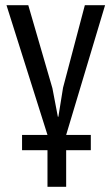

<svg xmlns="http://www.w3.org/2000/svg" viewBox="-20 -520 431 740"><path d="M65 0H163L5 -500H89L182 -180L203 -70H205L223 -182L307 -500H385L235 0H330V59H235V200H163V59H65Z"/></svg>

Font: PT Sans Narrow
Style: Regular
Weight: 400
Width: 3
Designer: A.Korolkova, O.Umpeleva, V.Yefimov
Foundry: ParaType Ltd
Version: Version 2.003W OFL